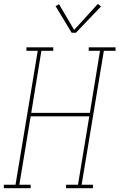

<svg xmlns="http://www.w3.org/2000/svg" viewBox="-57 -982 623 1002"><path d="M-37 0V-18H24L140 -717H81V-735H221V-717H159L106 -393H412L465 -717H406V-735H546V-717H485L369 -18H428V0H288V-18H350L409 -375H103L44 -18H103V0ZM339 -811H317L233 -950L251 -960L330 -826L454 -962L470 -948Z"/></svg>

Font: Iosevka Slab Thin
Style: Italic
Weight: 100
Italic angle: -9°
Monospace: yes
Designer: Belleve Invis
Foundry: Belleve Invis
Version: Version 11.1.1; ttfautohint (v1.8.3)